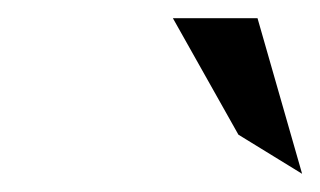

<svg xmlns="http://www.w3.org/2000/svg" viewBox="-20 -772 352 211"><path d="M170 -752 242 -624 312 -581 263 -752Z"/></svg>

Font: Charger EcoBlack
Style: Obl
Weight: 1000
Designer: Jasper
Foundry: Cannot Into Space Fonts
Version: Version 1.1